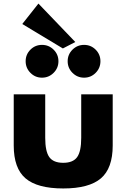

<svg xmlns="http://www.w3.org/2000/svg" viewBox="-20 -1043 713 1078"><path d="M105 -908.2 195.8 -1022.9 402.8 -807.1 333 -771ZM57.1 -226.1V-513.2H233.9V-269Q233.9 -192.9 256.8 -160.9Q279.8 -128.9 335 -128.9Q390.1 -128.9 413.1 -160.9Q436 -192.9 436 -269V-513.2H612.8V-226.1Q612.8 -98.1 546.4 -41.5Q480 15.1 335 15.1Q189.9 15.1 123.5 -41.5Q57.1 -98.1 57.1 -226.1ZM150.9 -634Q124 -661.1 124 -699.2Q124 -737.3 150.9 -764.2Q177.7 -791 215.8 -791Q253.9 -791 281 -764.2Q308.1 -737.3 308.1 -699.2Q308.1 -661.1 281 -634Q253.9 -606.9 215.8 -606.9Q177.7 -606.9 150.9 -634ZM387 -634Q359.9 -661.1 359.9 -699.2Q359.9 -737.3 387 -764.2Q414.1 -791 452.1 -791Q490.2 -791 517.1 -764.2Q543.9 -737.3 543.9 -699.2Q543.9 -661.1 517.1 -634Q490.2 -606.9 452.1 -606.9Q414.1 -606.9 387 -634Z"/></svg>

Font: Hussar Preview
Style: Bold
Weight: 700
Foundry: Cannot Into Space Fonts, PlusOne Fonts
Version: Version 2.29RC2 "Millennial"